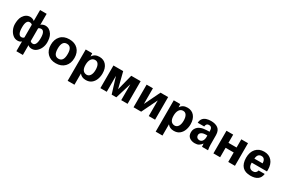

<svg xmlns="http://www.w3.org/2000/svg" viewBox="126 -2116 5457 3702"><g transform="rotate(30 2854.5 -265.0)"><path d="M764.6 -250Q764.6 -185.5 738.8 -127Q712.9 -68.4 667.5 -30.8Q622.1 6.8 564.5 6.8Q541 6.8 519 0.5Q497.1 -5.9 477.5 -24.4V193.4H333V-24.4Q314.5 -5.9 292.5 0.5Q270.5 6.8 247.1 6.8Q189.5 6.8 144 -30.8Q98.6 -68.4 72.3 -127Q45.9 -185.5 45.9 -250Q45.9 -293 54.2 -338.9Q62.5 -384.8 85 -422.9Q143.6 -514.6 237.3 -514.6Q259.8 -514.6 288.6 -504.9Q317.4 -495.1 332 -477.5V-722.7H478.5V-477.5Q493.2 -495.1 522 -504.9Q550.8 -514.6 574.2 -514.6Q667 -514.6 725.6 -422.9Q748 -384.8 756.3 -338.9Q764.6 -293 764.6 -250ZM614.3 -260.7Q614.3 -342.8 593.3 -381.3Q572.3 -419.9 537.1 -419.9Q496.1 -419.9 475.6 -397.5V-114.3Q496.1 -88.9 535.2 -88.9Q571.3 -88.9 592.8 -130.4Q614.3 -171.9 614.3 -260.7ZM335 -114.3V-397.5Q314.5 -419.9 274.4 -419.9Q238.3 -419.9 217.8 -381.3Q197.3 -342.8 197.3 -260.7Q197.3 -171.9 218.8 -130.4Q240.2 -88.9 276.4 -88.9Q315.4 -88.9 335 -114.3Z M845.7 -248Q845.7 -369.1 914.6 -443.4Q983.4 -517.6 1106.4 -517.6Q1228.5 -517.6 1298.8 -445.8Q1369.1 -374 1369.1 -252.9Q1369.1 -130.9 1297.9 -57.1Q1226.6 16.6 1103.5 16.6Q986.3 16.6 916 -55.2Q845.7 -127 845.7 -248ZM998 -252.9Q998 -167 1024.9 -126.5Q1051.8 -85.9 1108.4 -85.9Q1219.7 -85.9 1217.8 -258.8Q1217.8 -419.9 1106.4 -418.9Q999 -418.9 998 -252.9Z M1474.6 -503.9H1619.1L1623 -432.6Q1670.9 -514.6 1777.3 -514.6Q1875 -514.6 1931.2 -447.3Q1987.3 -379.9 1987.3 -262.7Q1987.3 -195.3 1963.9 -133.3Q1940.4 -71.3 1891.6 -32.2Q1842.8 6.8 1766.6 6.8Q1673.8 6.8 1626 -57.6V193.4H1474.6ZM1729.5 -89.8Q1779.3 -89.8 1808.1 -134.3Q1836.9 -178.7 1836.9 -256.8Q1836.9 -335 1810.5 -377.4Q1784.2 -419.9 1735.4 -419.9Q1680.7 -419.9 1649.9 -373.5Q1619.1 -327.1 1619.1 -247.1Q1619.1 -95.7 1729.5 -89.8Z M2552.7 -346.7 2446.3 0H2342.8L2236.3 -347.7H2233.4V0H2091.8V-503.9H2308.6L2397.5 -155.3H2399.4L2488.3 -503.9H2697.3V0H2555.7V-346.7Z M3309.6 0H3168.9V-342.8H3166L3000 0H2830.1V-503.9H2970.7V-159.2H2972.7L3139.6 -503.9H3309.6Z M3434.6 -503.9H3579.1L3583 -432.6Q3630.9 -514.6 3737.3 -514.6Q3835 -514.6 3891.1 -447.3Q3947.3 -379.9 3947.3 -262.7Q3947.3 -195.3 3923.8 -133.3Q3900.4 -71.3 3851.6 -32.2Q3802.7 6.8 3726.6 6.8Q3633.8 6.8 3585.9 -57.6V193.4H3434.6ZM3689.5 -89.8Q3739.3 -89.8 3768.1 -134.3Q3796.9 -178.7 3796.9 -256.8Q3796.9 -335 3770.5 -377.4Q3744.1 -419.9 3695.3 -419.9Q3640.6 -419.9 3609.9 -373.5Q3579.1 -327.1 3579.1 -247.1Q3579.1 -95.7 3689.5 -89.8Z M4488.3 0H4354.5Q4349.6 -31.2 4349.6 -64.5V-69.3Q4319.3 -28.3 4285.2 -8.3Q4251 11.7 4197.3 11.7Q4125 11.7 4076.7 -24.4Q4028.3 -60.5 4028.3 -138.7Q4028.3 -213.9 4088.9 -267.6Q4141.6 -306.6 4207.5 -315.4Q4273.4 -324.2 4335 -324.2V-331.1Q4335 -356.4 4330.1 -379.9Q4325.2 -403.3 4309.6 -418Q4293.9 -432.6 4262.7 -432.6Q4201.2 -432.6 4195.3 -360.4H4050.8Q4053.7 -418.9 4082 -454.1Q4110.4 -489.3 4156.7 -504.4Q4203.1 -519.5 4259.8 -519.5Q4356.4 -519.5 4415 -476.6Q4473.6 -433.6 4475.6 -331.1L4476.6 -127.9Q4476.6 -120.1 4476.6 -115.7Q4476.6 -111.3 4476.6 -108.9Q4476.6 -106.4 4477.5 -104.5Q4477.5 -101.6 4478 -92.8Q4478.5 -84 4479.5 -65.4Q4480.5 -37.1 4488.3 0ZM4335 -238.3Q4330.1 -238.3 4325.2 -239.3Q4321.3 -239.3 4317.4 -239.7Q4313.5 -240.2 4308.6 -240.2Q4244.1 -240.2 4208 -217.8Q4171.9 -195.3 4171.9 -156.2Q4171.9 -125 4192.4 -104.5Q4212.9 -84 4244.1 -84Q4280.3 -84 4303.2 -107.9Q4326.2 -131.8 4331.1 -167Q4333 -177.7 4334 -186Q4335 -194.3 4335 -205.6Q4335 -216.8 4335 -238.3Z M5087.9 0H4938.5V-210.9H4757.8V0H4608.4V-503.9H4757.8V-321.3H4938.5V-503.9H5087.9Z M5676.8 -214.8H5336.9V-210Q5336.9 -81.1 5441.4 -80.1Q5510.7 -80.1 5528.3 -150.4H5663.1Q5642.6 16.6 5438.5 16.6Q5200.2 16.6 5195.3 -241.2Q5195.3 -370.1 5262.2 -444.8Q5329.1 -519.5 5442.4 -519.5Q5550.8 -519.5 5614.3 -447.8Q5677.7 -376 5677.7 -251Q5677.7 -239.3 5676.8 -214.8ZM5525.4 -307.6V-314.5Q5525.4 -356.4 5504.4 -388.7Q5483.4 -420.9 5437.5 -420.9Q5351.6 -420.9 5342.8 -307.6Z"/></g></svg>

Font: FreeUniversal
Style: Bold
Weight: 700
Version: Version 1.001 March 22, 2017